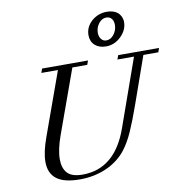

<svg xmlns="http://www.w3.org/2000/svg" viewBox="-98 -1016 1070 1122"><g transform="rotate(-10 437.0 -455.0)"><path d="M571.8 -725.6Q530.3 -725.6 505.6 -748Q481 -770.5 481 -807.6Q481 -856 519 -890.1Q557.1 -924.3 610.4 -924.3Q631.8 -924.3 648.4 -918.5Q665 -912.6 674.3 -904.3Q683.6 -896 689.5 -885Q695.3 -874 697.3 -865.2Q699.2 -856.4 699.2 -848.1Q699.2 -800.8 660.6 -763.2Q622.1 -725.6 571.8 -725.6ZM578.6 -759.8Q605.5 -759.8 624.5 -784.9Q643.6 -810.1 643.6 -840.8Q643.6 -864.3 632.3 -877.9Q621.1 -891.6 601.1 -891.6Q574.7 -891.6 555.9 -867.2Q537.1 -842.8 537.1 -812.5Q537.1 -790 548.6 -774.9Q560.1 -759.8 578.6 -759.8ZM286.6 13.2Q192.4 13.2 148.4 -20.8Q104.5 -54.7 104.5 -122.1Q104.5 -179.7 135.3 -264.6L270 -638.7H171.4L180.2 -663.1H452.6L443.8 -638.7H355.5L219.2 -260.7Q189.9 -179.2 189.9 -122.6Q189.9 -69.8 216.3 -40.8Q242.7 -11.7 306.6 -11.7Q499 -11.7 579.1 -237.8L721.2 -638.7H623L631.8 -663.1H874L865.7 -638.7H776.9L677.7 -357.4Q646 -268.1 620.1 -209.7Q594.2 -151.4 563 -110.4Q517.6 -51.3 445.1 -19Q372.6 13.2 286.6 13.2Z"/></g></svg>

Font: Elstob 18pt
Style: Italic
Weight: 400
Italic angle: -20°
Designer: Peter S. Baker
Version: Version 1.015